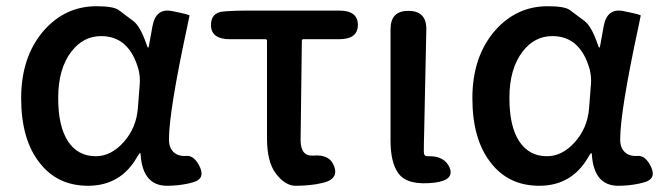

<svg xmlns="http://www.w3.org/2000/svg" viewBox="-20 -584 2132 617"><path d="M263 13Q165 13 108 -60Q48 -135 48 -268.5Q48 -402 121 -486Q190 -564 290 -564Q344 -564 361 -552Q385 -534 409 -516Q431 -499 451 -441Q454 -431 456 -431Q458 -431 459 -439L470 -500Q481 -560 535 -548Q590 -537 589 -534Q588 -529 582 -500Q523 -226 523 -136Q523 -109 538 -95Q553 -81 579 -83Q605 -85 623 -46Q640 -7 596 3L584 6Q551 13 517 13Q439 13 432 -86Q432 -92 430 -92Q428 -92 421 -80Q368 13 263 13ZM288 -82Q337 -82 377.5 -127.5Q418 -173 423 -236L429 -313Q431 -337 425 -361Q395 -468 305 -468Q248 -468 210 -419Q167 -364 167 -269Q167 -178 198.5 -130Q230 -82 288 -82Z M996 8Q963 13 930 13Q896 13 866 -27Q838 -64 838 -140V-453Q838 -458 833 -458H719Q660 -458 658 -501Q657 -544 698 -547L709 -548Q740 -550 771 -550H1070Q1130 -550 1130 -504Q1130 -458 1070 -458H955Q950 -458 950 -453L946 -134Q946 -81 987 -84Q1042 -89 1055 -46Q1068 -4 1006 6Z M1261 -26Q1235 -60 1235 -133V-490Q1235 -550 1293 -549Q1351 -549 1350 -489L1343 -156Q1342 -126 1342 -96Q1342 -81 1355 -82Q1408 -84 1425 -45Q1441 -5 1376 3Q1290 13 1261 -26Z M1713 13Q1615 13 1558 -60Q1498 -135 1498 -268.5Q1498 -402 1571 -486Q1640 -564 1740 -564Q1794 -564 1811 -552Q1835 -534 1859 -516Q1881 -499 1901 -441Q1904 -431 1906 -431Q1908 -431 1909 -439L1920 -500Q1931 -560 1985 -548Q2040 -537 2039 -534Q2038 -529 2032 -500Q1973 -226 1973 -136Q1973 -109 1988 -95Q2003 -81 2029 -83Q2055 -85 2073 -46Q2090 -7 2046 3L2034 6Q2001 13 1967 13Q1889 13 1882 -86Q1882 -92 1880 -92Q1878 -92 1871 -80Q1818 13 1713 13ZM1738 -82Q1787 -82 1827.5 -127.5Q1868 -173 1873 -236L1879 -313Q1881 -337 1875 -361Q1845 -468 1755 -468Q1698 -468 1660 -419Q1617 -364 1617 -269Q1617 -178 1648.5 -130Q1680 -82 1738 -82Z"/></svg>

Font: Resource Han Rounded KR Medium
Style: Regular
Weight: 500
Designer: Cyano Hao (round all glyphs); Ryoko NISHIZUKA 西塚涼子 (kana, bopomofo & ideographs); Paul D. Hunt (Latin, Greek & Cyrillic)
Foundry: Cyano Hao
Version: 0.990